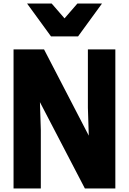

<svg xmlns="http://www.w3.org/2000/svg" viewBox="-20 -1057 723 1077"><path d="M518 -853ZM418 -853H266L132 -1037H270L342 -954L414 -1037H552ZM627 0H456L204 -484L209 -327V0H56V-780H227L478 -296L473 -453V-780H627Z"/></svg>

Font: Tanohe Sans
Style: Bold
Weight: 700
Designer: Village Type and Design LLC & Cristiano Sobral
Foundry: Cooper Hewitt Smithsonian Design Museum
Version: Version 1.00;September 29, 2021;FontCreator 13.0.0.2655 64-b